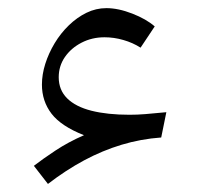

<svg xmlns="http://www.w3.org/2000/svg" viewBox="-20 -469 499 479"><path d="M189.5 -131.7Q150.3 -114.6 118.3 -93.4Q86.3 -72.2 64.5 -55.3L99.6 -10.1Q144.5 -44.7 190.1 -69.1Q235.7 -93.5 283.4 -107.9Q331.1 -122.3 382.2 -126L395 -189.1Q361.7 -185.9 342.2 -184.3Q322.6 -182.7 303.1 -182.7Q248 -182.7 208.3 -192.7Q168.7 -202.7 147.6 -223.6Q126.5 -244.5 126.5 -276.3Q126.5 -304.3 141.9 -326.7Q157.4 -349.1 183.4 -362.5Q209.4 -376 240.8 -376Q264.4 -376 287.8 -369.2Q311.3 -362.5 330.7 -350.1L366 -403.1Q345.1 -421.4 310 -435.1Q275 -448.7 245.5 -448.7Q219.4 -448.7 195.7 -437.1Q172 -425.5 151.6 -405.7Q131.2 -385.9 116.3 -361.1Q101.4 -336.3 93 -309.8Q84.6 -283.3 84.6 -257.9Q84.6 -216.6 108.6 -185.3Q132.6 -154.1 189.5 -131.7Z"/></svg>

Font: Pinar FD VF
Style: Regular
Weight: 300
Designer: Amin Abedi
Version: Version 2.000